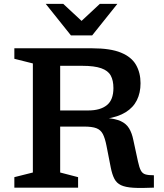

<svg xmlns="http://www.w3.org/2000/svg" viewBox="-20 -948 830 970"><path d="M426.5 -390Q487 -390 520 -416.8Q553 -443.5 553 -503Q553 -541.5 539.5 -566.2Q526 -591 491.5 -603.2Q457 -615.5 395.5 -615.5H213L213.5 -704H447Q537.5 -704 590.8 -682.2Q644 -660.5 667 -620.5Q690 -580.5 690 -527.5Q690 -479 671.5 -441.8Q653 -404.5 614.5 -380.8Q576 -357 516 -348V-352Q563 -348.5 590.5 -335.8Q618 -323 632.2 -299.5Q646.5 -276 653.5 -241L677 -132.5Q683.5 -102 691.5 -86.8Q699.5 -71.5 714.8 -67Q730 -62.5 757.5 -62.5V0Q693 3 653.2 0.5Q613.5 -2 591.2 -12.5Q569 -23 557.8 -44.8Q546.5 -66.5 539.5 -102L518 -211.5Q510.5 -250 499.5 -271Q488.5 -292 467 -300.2Q445.5 -308.5 405.5 -308.5H213.5L212.5 -390ZM284 -704V-76.5L374.5 -53V0H52.5V-53L146 -76.5V-627.5L52.5 -651V-704ZM407 -828.5H377L484.5 -928.5H573L445.5 -769H338.5L211 -928.5H299.5Z"/></svg>

Font: Newsreader 7pt Medium
Style: Regular
Weight: 500
Designer: Hugues Gentile
Foundry: Production Type
Version: Version 1.003